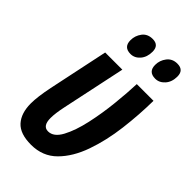

<svg xmlns="http://www.w3.org/2000/svg" viewBox="-231 -820 902 902"><g transform="rotate(45 220.0 -369.0)"><path d="M261 -704Q261 -747 219 -747Q185 -747 167 -723Q149 -699 149 -669Q149 -623 195 -623Q222 -623 241.5 -645.5Q261 -668 261 -704ZM426 -704Q426 -747 383 -747Q350 -747 331.5 -723Q313 -699 313 -669Q313 -623 359 -623Q386 -623 406 -645.5Q426 -668 426 -704ZM427 -544H316Q314 -486 306 -409Q298 -332 282 -259.5Q266 -187 240.5 -139.5Q215 -92 178 -92Q142 -92 142 -145Q142 -177 153 -228L220 -544H106L43 -245Q28 -172 28 -128Q28 -63 60.5 -27Q93 9 166 9Q243 9 293.5 -41.5Q344 -92 373 -174.5Q402 -257 414 -354Q426 -451 427 -544Z"/></g></svg>

Font: Noto Sans Display Condensed
Style: Bold Italic
Weight: 700
Width: 3
Designer: Monotype Design team
Foundry: Monotype Imaging Inc.
Version: 1.000